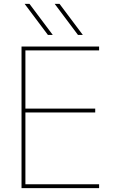

<svg xmlns="http://www.w3.org/2000/svg" viewBox="-20 -970 612 990"><path d="M227 -790 107 -950H132L252 -790ZM382 -790 262 -950H287L407 -790ZM111 -390V-20H491V0H91V-730H491V-710H111V-410H471V-390Z"/></svg>

Font: M PLUS 1p Thin
Style: Regular
Weight: 250
Version: Version 1.062